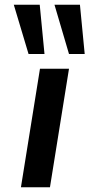

<svg xmlns="http://www.w3.org/2000/svg" viewBox="-20 -787 377 807"><path d="M68 0 148 -498H270L190 0ZM270 -560 209 -767H316L336 -560ZM100 -560 38 -767H147L167 -560Z"/></svg>

Font: Nunito Sans 7pt Expanded SemiBold
Style: Italic
Weight: 600
Width: 7
Italic angle: -9°
Designer: Vernon Adams
Foundry: Vernon Adams
Version: Version 3.101;gftools[0.9.27]